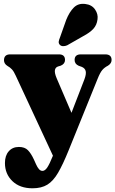

<svg xmlns="http://www.w3.org/2000/svg" viewBox="-20 -752 607 1010"><path d="M341 39Q311 113 285.5 156.8Q260 200.5 229 219.5Q198 238.5 151 238.5Q84.5 238.5 45.2 200.8Q6 163 6 105.5Q6 66.5 26 43.8Q46 21 79.5 21Q110 21 126.8 38Q143.5 55 158.5 87.5L169.5 112Q176.5 128 184.8 137.5Q193 147 203.5 147Q216.5 147 228.5 129.2Q240.5 111.5 258.5 67L63 -353.5Q53 -376 42.8 -387Q32.5 -398 19.5 -405Q1 -416.5 1 -435Q1 -466 34 -466H290Q322 -466 322 -436.5Q322 -416 299.5 -406.5L284.5 -402Q271 -397 268.8 -382.5Q266.5 -368 278 -340.5L356 -158.5L424 -334.5Q434.5 -362.5 430.8 -378Q427 -393.5 409.5 -400.5L394 -406Q372.5 -415.5 372.5 -436.5Q372.5 -466 405.5 -466H533.5Q567 -466 567 -436.5Q567 -418.5 548 -406.5Q530 -397.5 518.2 -383.8Q506.5 -370 493.5 -337.5ZM328.5 -648Q345 -689 368.5 -712.5Q392 -736 429 -731Q463 -727 480 -702.2Q497 -677.5 493 -650.5Q489.5 -620.5 471.2 -600.5Q453 -580.5 418 -562L333 -513.5Q322.5 -509 311.8 -509.2Q301 -509.5 294.5 -516.5Q287.5 -524.5 289 -533.8Q290.5 -543 295 -553.5Z"/></svg>

Font: Fraunces 72pt S050 Black
Style: Regular
Weight: 900
Version: Version 1.000; ttfautohint (v1.8.3)